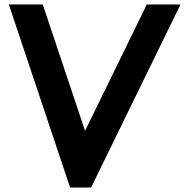

<svg xmlns="http://www.w3.org/2000/svg" viewBox="-20 -840 829 860"><path d="M294 0 19.5 -820H171.5L361 -254L637.5 -820H788.5L388 0Z"/></svg>

Font: Poland Can Into
Style: Of Regular
Weight: 500
Foundry: Cannot Into Space Fonts
Version: Version 1.01